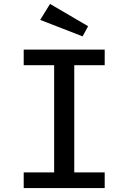

<svg xmlns="http://www.w3.org/2000/svg" viewBox="-20 -960 655 980"><path d="M101 -706.7H514.4V-627.2H359V-80H514.4V0H101V-80H256.4V-627.2H101ZM185.1 -858.5 235.4 -940 429.7 -826.2 401.5 -774.4Z"/></svg>

Font: Fira Code Fixed Retina
Style: Regular
Weight: 450
Monospace: yes
Designer: Carrois Corporate, Edenspiekermann AG, Nikita Prokopov
Foundry: Carrois Corporate, Edenspiekermann AG, Nikita Prokopov
Version: Version 5.002